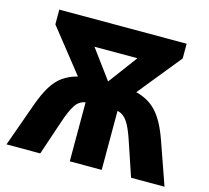

<svg xmlns="http://www.w3.org/2000/svg" viewBox="-103 -834 1035 953"><g transform="rotate(15 414.5 -357.0)"><path d="M87.9 -713.9V-638.2L263.2 -417C233.9 -409.7 209 -398.4 188.5 -383.8C147 -354.5 117.7 -306.6 86.9 -221.2L7.8 0H181.2L241.2 -178.2C254.4 -217.8 267.6 -248 280.8 -268.1C293.5 -288.1 311 -299.8 333 -303.2V0H497.1V-303.2C538.1 -294.9 561 -257.8 587.9 -178.2L647.9 0H819.8L742.2 -221.2C698.2 -344.7 648.9 -394.5 563 -417L742.2 -638.2V-713.9ZM414.1 -432.1 304.2 -581.1H524.9Z"/></g></svg>

Font: Noto Reveo Sans
Style: Regular
Weight: 800
Designer: Monotype Design Team
Foundry: Monotype Imaging Inc.
Version: Version 2.007